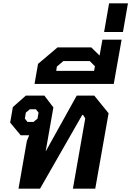

<svg xmlns="http://www.w3.org/2000/svg" viewBox="-20 -1131 787 1151"><path d="M141 -286 155 -320H104L41 -396L57 -489L135 -558H246L300 -487L254 -225H255L440 -558H545L631 -452L551 0H417L491 -421L478 -442H473L220 0H91ZM181 -400 205 -420 211 -456 195 -476H159L135 -456L129 -420L145 -400Z M709 -893 675 -702 662 -628H187L208 -748L325 -847H527L577 -798L594 -893ZM549 -734 518 -765H360L321 -732L317 -706H544Z M634 -1111H747L717 -939H604Z"/></svg>

Font: Chakra Petch
Style: Bold Italic
Weight: 700
Italic angle: -10°
Designer: Katatrad Aksorn Co.,Ltd.
Foundry: Cadson Demak Co.,Ltd.
Version: Version 1.000; ttfautohint (v1.6)